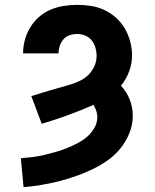

<svg xmlns="http://www.w3.org/2000/svg" viewBox="-20 -558 640 791"><path d="M77 213 66 94Q90 92 114 89Q138 86 161.5 80.5Q185 75 208 68.5Q231 62 253.5 53Q276 44 297.5 33Q319 22 337.5 6.5Q356 -9 368.5 -30.5Q381 -52 381 -76Q381 -89 376.5 -102Q372 -115 365 -126Q313 -103 259.5 -83.5Q206 -64 152 -48L109 -162Q129 -168 149.5 -174.5Q170 -181 190.5 -187Q211 -193 231.5 -198.5Q252 -204 272.5 -210.5Q293 -217 312 -226.5Q331 -236 346 -251.5Q361 -267 369.5 -287Q378 -307 378 -328Q378 -345 373 -362Q368 -379 357.5 -392Q347 -405 331 -411.5Q315 -418 298 -418Q282 -418 267 -413Q252 -408 241.5 -396Q231 -384 226 -368.5Q221 -353 221 -338H75Q75 -366 82.5 -393.5Q90 -421 104.5 -445Q119 -469 140.5 -488Q162 -507 188 -518Q214 -529 242 -533.5Q270 -538 298 -538Q327 -538 355.5 -533.5Q384 -529 410.5 -516.5Q437 -504 458.5 -484.5Q480 -465 494.5 -440Q509 -415 516.5 -386.5Q524 -358 524 -329Q524 -296 512 -263.5Q500 -231 478 -205Q502 -180 514.5 -147.5Q527 -115 527 -81Q527 -44 513 -9.5Q499 25 476 53.5Q453 82 423 103Q393 124 359.5 140Q326 156 291.5 168Q257 180 221.5 189Q186 198 149.5 204Q113 210 77 213Z"/></svg>

Font: Iosevka Curly Heavy Extended
Style: Regular
Weight: 900
Width: 7
Monospace: yes
Designer: Belleve Invis
Foundry: Belleve Invis
Version: Version 11.1.0; ttfautohint (v1.8.3)